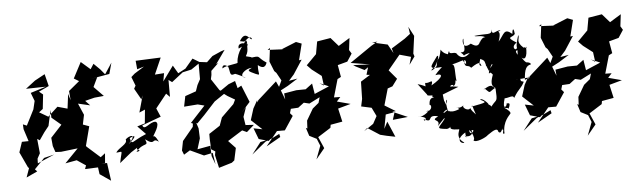

<svg xmlns="http://www.w3.org/2000/svg" viewBox="-57 -1092 4805 1453"><g transform="rotate(-5 2346.0 -365.5)"><path d="M700 -1 706 -74 671 -47 571 -136 567 -142 605 -288 558 -305 573 -378 535 -466 626 -445 591 -482 663 -500 735 -507 663 -581 697 -652 648 -644 791 -669 814 -753 759 -669 725 -710 678 -756 653 -717 583 -778 520 -658 558 -635 476 -567 482 -496 467 -546 453 -435 378 -456 303 -387 236 -426 266 -449 278 -558 249 -582 326 -618 303 -710 226 -668 153 -612 304 -615 186 -578 210 -515 195 -452 135 -334 106 -346 108 -309 138 -216 87 -215 61 -137 117 -17 124 -14 99 57 183 18 167 1 244 -79 322 -98 193 -42 194 -78 215 -117 204 -227 223 -215 263 -273 298 -317 324 -437 325 -378 396 -318 311 -226 317 -163 333 -116 376 -114 503 -129 401 -24 488 -40 555 5 545 32 644 28 651 80 734 137 715 1 672 0Z M1057 -702 982 -655 955 -631 981 -564 968 -541 1016 -456 1028 -486 992 -358 1036 -377 1026 -273 967 -255 1028 -192C912 -145 918 -112 902 -172C930 -187 974 -199 890 -126C969 -210 895 -191 871 -164C886 -128 810 -107 792 -71C847 -74 834 -95 814 10L903 -63L975 -110C903 -73 1014 -76 944 -63C1002 -137 1045 -90 1017 -153C1097 -92 1065 -166 1121 -125C1121 -118 1092 -194 1077 -163C1082 -178 1145 -259 1109 -278C1066 -286 1018 -213 1006 -260L1150 -313L1122 -378L1206 -483L1233 -456V-585L1259 -566L1345 -633L1412 -648L1471 -688V-570L1448 -527L1432 -481L1349 -452L1333 -373L1437 -381L1487 -368L1374 -246L1388 -240L1385 -215L1302 -115L1288 -44L1301 -11L1348 -40L1451 8L1518 -6L1532 82L1508 18L1505 -61L1406 -43L1431 -124L1428 -200L1414 -243L1422 -238L1480 -297L1567 -392L1654 -451L1611 -474L1553 -562L1560 -594L1562 -625L1620 -681L1603 -672L1676 -775L1648 -766L1580 -736L1535 -693L1478 -700L1428 -730L1368 -659L1311 -629L1275 -690L1193 -577L1204 -639L1134 -634L1189 -759L998 -751L1004 -686Z M1683 -513 1613 -465 1667 -425 1722 -393 1706 -360 1611 -267 1589 -206 1505 -151V-110L1509 -34L1539 -15L1534 13L1556 111L1656 81L1676 65L1696 -28L1642 -85L1755 -156L1790 -140L1847 -190L1784 -194L1774 -257L1799 -329L1764 -292L1830 -366L1778 -494L1737 -471L1749 -476L1734 -533ZM1847 -830C1825 -819 1878 -876 1889 -839C1877 -822 1847 -918 1797 -830C1854 -822 1813 -819 1842 -832C1830 -811 1768 -753 1765 -671C1774 -661 1679 -659 1647 -636C1648 -672 1679 -657 1692 -645C1708 -595 1691 -563 1757 -595C1685 -594 1719 -606 1817 -550C1754 -565 1823 -624 1869 -621C1829 -603 1838 -599 1894 -573C1938 -556 1911 -566 1916 -638C1973 -591 1981 -650 1984 -651C1903 -703 1957 -711 1852 -695C1913 -699 1833 -709 1832 -713C1862 -762 1838 -789 1856 -798C1824 -822 1775 -817 1783 -775L1851 -808Z M2096 -283 2110 -285 2193 -290 2238 -324 2280 -314 2361 -355 2349 -313 2302 -274 2251 -187 2248 -127 2237 -133 2257 -71 2312 -43 2334 11 2296 112 2362 32 2324 -55 2422 -117 2426 -140 2516 -156 2493 -257 2590 -284 2488 -311 2517 -343 2469 -344 2508 -480 2535 -494 2519 -585 2593 -605 2631 -663 2614 -691 2625 -782 2539 -729 2482 -794 2379 -777 2362 -682 2285 -604 2319 -569 2391 -514 2401 -440 2369 -461 2438 -431 2326 -383 2313 -463 2261 -424 2190 -423 2096 -407 2100 -361 2073 -432 2128 -461 2206 -510 2141 -499 2181 -544 2250 -650 2230 -647 2261 -771 2219 -787 2108 -742 2123 -740 2000 -746 2019 -759 2006 -657 2036 -582 2051 -567 2084 -507 2062 -460 2042 -503 1898 -374 1887 -357 1888 -374 1854 -313 1827 -227 1909 -151 1842 -164 1874 -80 1948 -59 1962 -72 1885 -56 1816 33 1924 -56 1978 -78 2032 -105 2038 -81 1929 -19 2017 -128H2077L2146 -232L2127 -254L2137 -289L2108 -324Z M2653 -563 2718 -530 2746 -549 2729 -493 2755 -490 2683 -445 2680 -314 2668 -258 2746 -241 2781 -169 2785 -204 2777 -174 2747 -119 2674 -69 2699 -92 2792 -32 2841 -20 2906 -7 2855 -126 2828 -74 2848 -181 2916 -193 2898 -136 3013 -148 2900 -197 2926 -200 2844 -250 2880 -376 2917 -389 2957 -443 2899 -512 2991 -623 3077 -599 3060 -540 3103 -600 3096 -622 3114 -755 3076 -827 3084 -773 3041 -740 2937 -675 2947 -639 2909 -707 2792 -733 2833 -736 2786 -709 2617 -593 2763 -569 2635 -575Z M3369 -349C3329 -343 3376 -375 3376 -352C3405 -357 3388 -412 3404 -385C3394 -453 3408 -522 3376 -514C3455 -528 3495 -566 3487 -506C3437 -579 3441 -540 3475 -537C3471 -471 3501 -508 3523 -477C3598 -528 3595 -503 3602 -484C3562 -491 3620 -545 3589 -570C3535 -553 3556 -560 3578 -548C3651 -512 3614 -530 3654 -443C3680 -461 3649 -462 3704 -517C3627 -465 3633 -537 3636 -481C3738 -507 3651 -476 3653 -420C3672 -449 3687 -380 3687 -426C3676 -392 3646 -331 3692 -311C3632 -277 3658 -268 3610 -312C3584 -285 3634 -333 3662 -328C3688 -315 3695 -297 3693 -307C3699 -195 3694 -227 3657 -180C3635 -156 3668 -170 3629 -189C3636 -193 3579 -249 3570 -230C3620 -205 3620 -207 3501 -184C3508 -206 3505 -181 3528 -122C3507 -144 3497 -154 3489 -174C3478 -149 3423 -180 3440 -199C3393 -161 3364 -212 3407 -174C3320 -137 3311 -188 3314 -172C3243 -116 3323 -215 3323 -158C3289 -264 3340 -275 3309 -216C3286 -269 3292 -281 3298 -238L3291 -294L3414 -342ZM3195 -349C3197 -312 3201 -354 3196 -353C3159 -290 3166 -296 3218 -294C3187 -289 3251 -262 3273 -263C3248 -272 3185 -306 3185 -224C3199 -229 3208 -179 3154 -176C3207 -205 3131 -129 3090 -143C3191 -137 3127 -89 3132 -120C3210 -80 3147 -157 3242 -133C3170 -96 3267 -115 3233 -59C3276 -103 3298 -130 3287 -107C3245 -48 3205 -40 3302 -32C3262 -45 3313 -9 3338 -62C3309 -28 3338 -22 3387 -21C3411 -30 3344 34 3422 82C3411 95 3345 61 3436 7C3432 41 3457 61 3428 30C3446 45 3498 39 3484 -5C3523 -17 3469 49 3466 -9C3489 6 3509 70 3492 69C3501 98 3593 56 3604 41C3655 6 3681 -8 3686 24C3713 53 3722 -34 3716 11C3737 1 3705 52 3731 40C3725 -52 3785 -98 3785 -102C3801 -112 3772 -138 3742 -156C3794 -137 3765 -165 3777 -142C3809 -206 3763 -176 3766 -188C3773 -163 3724 -125 3756 -228C3758 -207 3766 -242 3716 -230C3774 -208 3819 -256 3827 -221C3873 -297 3884 -284 3910 -337C3866 -351 3909 -337 3871 -377C3881 -350 3853 -364 3832 -364C3894 -355 3917 -366 3917 -363C3982 -371 3953 -359 3920 -351C3925 -432 3940 -457 3975 -463C3978 -481 3933 -483 3942 -481C3916 -502 3910 -526 3899 -534C3930 -488 3955 -517 3950 -601C3964 -571 3944 -604 3931 -594C3871 -649 3911 -662 3899 -693C3865 -581 3889 -618 3882 -544C3848 -595 3906 -566 3879 -595C3874 -572 3831 -604 3882 -637C3794 -691 3856 -673 3874 -704C3867 -771 3856 -724 3856 -705C3794 -758 3793 -706 3747 -656C3788 -772 3711 -707 3769 -740C3736 -747 3697 -696 3704 -753C3699 -705 3662 -728 3568 -715C3580 -705 3616 -718 3650 -698C3608 -701 3600 -627 3611 -685C3593 -597 3532 -670 3534 -658C3459 -612 3476 -711 3483 -700C3478 -646 3504 -594 3453 -600C3509 -553 3436 -574 3522 -590C3455 -522 3416 -604 3424 -592C3406 -614 3364 -582 3367 -621C3366 -601 3376 -651 3345 -565C3411 -609 3341 -571 3304 -634C3286 -533 3275 -591 3264 -513C3225 -471 3199 -477 3249 -507C3289 -574 3285 -592 3274 -589C3213 -504 3194 -494 3303 -502C3247 -452 3242 -433 3248 -445C3311 -457 3306 -424 3212 -370C3234 -428 3198 -384 3166 -393C3163 -352 3186 -367 3108 -389L3176 -300Z M4157 -283 4171 -285 4254 -290 4299 -324 4341 -314 4422 -355 4410 -313 4363 -274 4312 -187 4309 -127 4298 -133 4318 -71 4373 -43 4395 11 4357 112 4423 32 4385 -55 4483 -117 4487 -140 4577 -156 4554 -257 4651 -284 4549 -311 4578 -343 4530 -344 4569 -480 4596 -494 4580 -585 4654 -605 4692 -663 4675 -691 4686 -782 4600 -729 4543 -794 4440 -777 4423 -682 4346 -604 4380 -569 4452 -514 4462 -440 4430 -461 4499 -431 4387 -383 4374 -463 4322 -424 4251 -423 4157 -407 4161 -361 4134 -432 4189 -461 4267 -510 4202 -499 4242 -544 4311 -650 4291 -647 4322 -771 4280 -787 4169 -742 4184 -740 4061 -746 4080 -759 4067 -657 4097 -582 4112 -567 4145 -507 4123 -460 4103 -503 3959 -374 3948 -357 3949 -374 3915 -313 3888 -227 3970 -151 3903 -164 3935 -80 4009 -59 4023 -72 3946 -56 3877 33 3985 -56 4039 -78 4093 -105 4099 -81 3990 -19 4078 -128H4138L4207 -232L4188 -254L4198 -289L4169 -324Z"/></g></svg>

Font: Hussar Lance
Style: Italic
Weight: 700
Foundry: Cannot Into Space Fonts, PlusOne Fonts
Version: Version 2.27